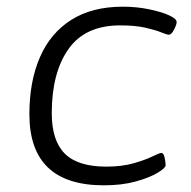

<svg xmlns="http://www.w3.org/2000/svg" viewBox="-20 -549 573 575"><path d="M291 6Q68 6 68 -207Q68 -305 99.5 -377.5Q131 -450 193.5 -489.5Q256 -529 348 -529Q388 -529 425 -521.5Q462 -514 485.5 -503.5Q509 -493 509 -483Q509 -475 501 -460Q493 -445 486 -445Q480 -445 463 -452Q446 -459 415.5 -466Q385 -473 340 -473Q235 -473 185 -402Q135 -331 135 -210Q135 -128 174 -89Q213 -50 298 -50Q345 -50 380 -60Q415 -70 436.5 -80.5Q458 -91 463 -91Q470 -91 473 -77Q476 -63 476 -54Q476 -46 452 -31.5Q428 -17 386.5 -5.5Q345 6 291 6Z"/></svg>

Font: Asap Semi Expanded Semi Expanded Light
Style: Italic
Weight: 300
Width: 6
Italic angle: -6°
Designer: Pablo Cosgaya
Foundry: Omnibus-Type
Version: Version 3.001; ttfautohint (v1.8.4.7-5d5b)